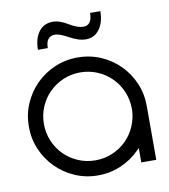

<svg xmlns="http://www.w3.org/2000/svg" viewBox="-83 -787 775 882"><g transform="rotate(-10 304.5 -346.5)"><path d="M28.8 -251Q28.8 -308.1 50.5 -358.1Q72.2 -408.1 109.6 -445.5Q147 -482.8 197 -504.3Q247 -525.8 304 -525.8Q361.1 -525.8 411.1 -504.3Q461.1 -482.8 498.5 -445.5Q535.9 -408.1 557.3 -358.1Q578.8 -308.1 578.8 -251V0H509.1V-67.2Q504 -62.1 498 -56.1Q461.1 -19.2 411.1 2.5Q361.1 24.2 304 24.2Q247 24.2 197 2.5Q147 -19.2 109.6 -56.6Q72.2 -93.9 50.5 -143.9Q28.8 -193.9 28.8 -251ZM99 -251Q99 -209.1 114.9 -171.5Q130.8 -133.8 158.8 -105.8Q186.9 -77.8 224.5 -61.9Q262.1 -46 304 -46Q346 -46 383.6 -61.9Q421.2 -77.8 449.2 -105.8Q477.3 -133.8 492.9 -171.2Q507.1 -205.1 509.1 -241.9V-251Q509.1 -292.9 493.2 -330.6Q477.3 -368.2 449.2 -396.2Q421.2 -424.2 383.6 -440.2Q346 -456.1 304 -456.1Q262.1 -456.1 224.5 -440.2Q186.9 -424.2 158.8 -396.2Q130.8 -368.2 114.9 -330.6Q99 -292.9 99 -251ZM444.4 -717.2Q444.4 -666.2 421 -633.6Q397.5 -601 357.6 -601Q322.2 -601 278.3 -626.3Q240.4 -647 220.2 -647Q177.3 -647 177.3 -591.9H131.3Q131.3 -643.9 154.8 -675.5Q178.3 -707.1 220.2 -707.1Q252.5 -707.1 293.4 -681.8Q329.3 -660.1 355.6 -660.1Q396.5 -660.1 396.5 -717.2Z"/></g></svg>

Font: Myanmar KatKuu
Style: Regular
Weight: 400
Designer: Khon Soe Zaw Thu
Foundry: MPUA
Version: Version 1.00 September 13, 2016, initial release